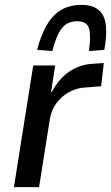

<svg xmlns="http://www.w3.org/2000/svg" viewBox="-20 -766 455 786"><path d="M37 0 116 -498H206L189 -389H192Q220 -443 263 -472.5Q306 -502 361 -505L405 -508L394 -413L319 -407Q290 -404 261 -388Q232 -372 211 -343.5Q190 -315 184 -278L140 0ZM194 -557 132 -562Q147 -621 171 -662.5Q195 -704 230 -725Q265 -746 313 -746Q360 -746 384.5 -724.5Q409 -703 413.5 -661.5Q418 -620 407 -562L344 -557Q353 -620 344.5 -649.5Q336 -679 296 -679Q255 -679 232.5 -649.5Q210 -620 194 -557Z"/></svg>

Font: Nunito Sans 7pt Condensed SemiBold
Style: Italic
Weight: 600
Width: 3
Italic angle: -9°
Designer: Vernon Adams
Foundry: Vernon Adams
Version: Version 3.101;gftools[0.9.27]